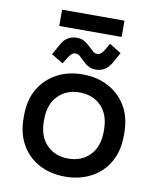

<svg xmlns="http://www.w3.org/2000/svg" viewBox="-90 -879 795 964"><g transform="rotate(10 307.5 -397.5)"><path d="M307 14Q233 14 175.5 -16.5Q118 -47 85 -104Q52 -161 52 -239V-254Q52 -332 85 -388.5Q118 -445 175.5 -476Q233 -507 307 -507Q381 -507 439 -476Q497 -445 530 -388.5Q563 -332 563 -254V-239Q563 -161 530 -104Q497 -47 439 -16.5Q381 14 307 14ZM307 -78Q375 -78 417.5 -121.5Q460 -165 460 -242V-251Q460 -328 418 -371.5Q376 -415 307 -415Q240 -415 197.5 -371.5Q155 -328 155 -251V-242Q155 -165 197.5 -121.5Q240 -78 307 -78ZM197 -544 137 -580 169 -637Q182 -660 201.5 -671.5Q221 -683 245 -683Q267 -683 283 -674.5Q299 -666 316 -649Q327 -639 337 -630Q347 -621 359 -621Q372 -621 380.5 -629.5Q389 -638 395 -648L415 -682L475 -645L443 -588Q430 -566 410.5 -554Q391 -542 367 -542Q345 -542 329 -550.5Q313 -559 296 -576Q285 -587 275.5 -595.5Q266 -604 253 -604Q240 -604 232 -595.5Q224 -587 217 -577ZM148 -726V-809H466V-726Z"/></g></svg>

Font: Space Grotesk Light Medium
Style: Regular
Weight: 500
Version: Version 2.000